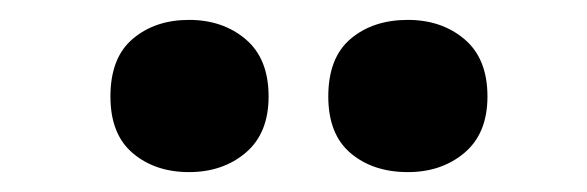

<svg xmlns="http://www.w3.org/2000/svg" viewBox="-20 -787 590 193"><path d="M91 -690Q91 -729 113.5 -748Q136 -767 170 -767Q204 -767 227 -747.5Q250 -728 250 -690Q250 -653 227 -633.5Q204 -614 170 -614Q136 -614 113.5 -633Q91 -652 91 -690ZM310 -690Q310 -729 332.5 -748Q355 -767 390 -767Q424 -767 447 -747.5Q470 -728 470 -690Q470 -653 447 -633.5Q424 -614 390 -614Q355 -614 332.5 -633Q310 -652 310 -690Z"/></svg>

Font: Noto Sans Malayalam SemiCondensed Black
Style: Regular
Weight: 900
Width: 4
Designer: Jelle Bosma - Monotype Design Team
Foundry: Monotype Imaging Inc.
Version: Version 2.104; ttfautohint (v1.8.4.7-5d5b)